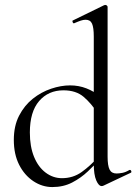

<svg xmlns="http://www.w3.org/2000/svg" viewBox="-20 -745 552 778"><path d="M192 13Q151 13 115 -11Q79 -35 57.5 -77.5Q36 -120 36 -178Q36 -235 57.5 -276.5Q79 -318 113 -345Q147 -372 187 -385.5Q227 -399 264 -399Q299 -399 330 -387Q361 -375 386 -354L375 -287Q350 -326 319 -352.5Q288 -379 237 -379Q176 -379 138.5 -335.5Q101 -292 101 -208Q101 -151 118 -109.5Q135 -68 165 -45.5Q195 -23 231 -23Q276 -23 311 -48Q346 -73 377 -108L385 -101Q364 -77 336 -50.5Q308 -24 272.5 -5.5Q237 13 192 13ZM416 -717V-110Q416 -74 424 -58Q432 -42 452 -42Q462 -42 475.5 -44.5Q489 -47 504 -56Q509 -58 511.5 -52.5Q514 -47 510 -45L400 7Q396 9 392 9Q380 9 370 -14Q360 -37 360 -81V-597Q360 -633 353 -649Q346 -665 327 -665Q318 -665 307.5 -661.5Q297 -658 281 -651Q277 -649 274.5 -655Q272 -661 275 -662L402 -724Q404 -725 407 -725Q410 -725 413 -722.5Q416 -720 416 -717Z"/></svg>

Font: Cormorant Infant Light
Style: Regular
Weight: 400
Version: Version 4.001